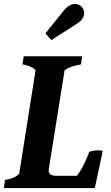

<svg xmlns="http://www.w3.org/2000/svg" viewBox="-25 -952 561 972"><path d="M235 -749 366 -833C391 -849 401 -868 401 -886C401 -911 381 -932 355 -932C338 -932 318 -923 299 -900L205 -783ZM-5 0H455L495 -188C488 -190 480 -191 473 -191C454 -191 441 -188 427 -184C416 -153 395 -101 364 -62H264C229 -62 219 -72 222 -96L302 -596C325 -613 352 -620 385 -626L391 -667H95L89 -626C117 -622 144 -610 155 -596L72 -71C52 -54 33 -46 0 -41Z"/></svg>

Font: Caladea
Style: Bold Italic
Weight: 700
Italic angle: -9°
Designer: Carolina Giovagnoli and Andres Torresi
Foundry: Carolina Giovagnoli & Andres Torresi
Version: Version 1.001;hotconv 1.0.109;makeotfexe 2.5.65596